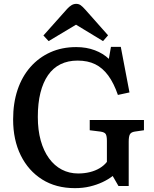

<svg xmlns="http://www.w3.org/2000/svg" viewBox="-20 -961 796 995"><path d="M368 14Q270 14 198.5 -31Q127 -76 87.5 -156Q48 -236 48 -342Q48 -427 71 -495.5Q94 -564 137.5 -613.5Q181 -663 241 -690Q301 -717 375 -717Q428 -717 471.5 -700.5Q515 -684 544 -656L555 -718H606L651 -482L591 -469Q570 -530 541 -569.5Q512 -609 473.5 -628Q435 -647 382 -647Q332 -647 293.5 -628Q255 -609 229 -571.5Q203 -534 189.5 -480Q176 -426 176 -355Q176 -287 191 -233Q206 -179 234 -140.5Q262 -102 300.5 -82Q339 -62 385 -62Q417 -62 445.5 -69Q474 -76 496.5 -89.5Q519 -103 534 -122V-231Q534 -256 528 -266Q522 -276 501 -279L445 -286V-339H726V-286L678 -279Q659 -276 653 -264.5Q647 -253 647 -227V3H594L564 -49Q541 -31 511 -17Q481 -3 445.5 5.5Q410 14 368 14ZM232 -748 205 -777 328 -915Q339 -927 350.5 -934Q362 -941 375 -941Q388 -941 398 -934Q408 -927 423 -910L540 -778L514 -748L374 -833Z"/></svg>

Font: Literata 18pt Medium
Style: Regular
Weight: 500
Designer: Latin by Veronika Burian and Jose Scaglione. Greek by Irene Vlachou. Cyrillic by Vera Evstafieva.
Foundry: TypeTogether
Version: Version 3.103;gftools[0.9.29]